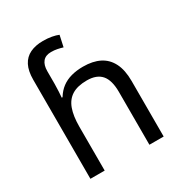

<svg xmlns="http://www.w3.org/2000/svg" viewBox="-177 -895 971 1026"><g transform="rotate(-30 308.5 -382.5)"><path d="M85 -611Q85 -665 102.5 -699Q120 -733 153.5 -749Q187 -765 233 -765Q262 -765 286.5 -760.5Q311 -756 327 -749L312 -680Q296 -685 278.5 -688.5Q261 -692 241 -692Q207 -692 190 -671.5Q173 -651 173 -613V-535Q173 -513 171.5 -488Q170 -463 169 -452H174Q193 -483 218.5 -502Q244 -521 277 -530Q310 -539 350 -539Q410 -539 451.5 -518Q493 -497 515 -453.5Q537 -410 537 -343V0H449V-326Q449 -398 420 -431.5Q391 -465 331 -465Q273 -465 238.5 -443.5Q204 -422 188.5 -379Q173 -336 173 -271V0H85Z"/></g></svg>

Font: lguzrati85
Style: Book
Weight: 400
Designer: Jelle Bosma - Monotype Design Team, Universal Thirst
Foundry: Monotype Imaging Inc.
Version: Version 2.106